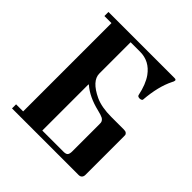

<svg xmlns="http://www.w3.org/2000/svg" viewBox="-184 -834 976 976"><g transform="rotate(45 303.5 -346.5)"><path d="M46.9 0V-29.3H97.7V-664.1H46.9V-693.4H521.5Q533.2 -693.4 533.2 -686.5Q533.2 -679.7 527.3 -669.9Q494.1 -603.5 486.3 -502.9Q486.3 -499 481 -496.6Q475.6 -494.1 470.7 -494.1Q456.1 -494.1 454.1 -502.9Q440.4 -568.4 413.1 -606.4Q371.1 -664.1 303.7 -664.1H235.4V-439.5Q235.4 -386.7 320.3 -346.7Q365.2 -326.2 434.6 -326.2H525.4Q537.1 -326.2 543 -321.3Q548.8 -316.4 549.3 -312Q549.8 -307.6 549.8 -299.8V-25.4Q549.8 -13.7 543.5 -6.8Q537.1 0 525.4 0ZM235.4 -29.3H387.7Q406.2 -29.3 412.1 -37.1Q418 -44.9 418 -62.5V-255.9Q418 -263.7 417.5 -268.6Q417 -273.4 413.1 -279.3Q409.2 -285.2 402.3 -289.1Q391.6 -294.9 363.3 -301.8Q285.2 -320.3 238.3 -361.3H235.4Z"/></g></svg>

Font: Monomakh Unicode TT
Style: Medium
Weight: 500
Designer: Alexey Kryukov, Aleksandr Andreev
Version: Version 1.1